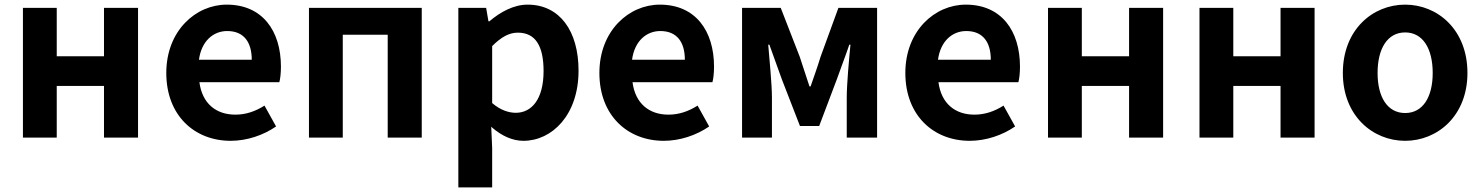

<svg xmlns="http://www.w3.org/2000/svg" viewBox="-20 -594 6400 829"><path d="M79 -560V0H225V-223H429V0H576V-560H429V-351H225V-560Z M976 14C1046 14 1117 -10 1172 -48L1122 -138C1082 -113 1042 -99 996 -99C913 -99 853 -147 841 -239H1186C1190 -252 1193 -279 1193 -306C1193 -461 1113 -574 959 -574C825 -574 698 -461 698 -279C698 -95 820 14 976 14ZM839 -336C850 -418 902 -460 961 -460C1033 -460 1067 -412 1067 -336Z M1314 -560V0H1460V-444H1654V0H1801V-560Z M1959 -560V215H2105V45L2101 -47C2102 -46 2104 -45 2105 -43C2147 -7 2193 14 2240 14C2363 14 2478 -97 2478 -289C2478 -461 2396 -574 2258 -574C2198 -574 2140 -542 2093 -502H2089L2079 -560ZM2105 -149V-395C2144 -434 2178 -453 2216 -453C2293 -453 2327 -394 2327 -287C2327 -165 2275 -107 2207 -107C2177 -107 2141 -118 2105 -149Z M2846 14C2916 14 2987 -10 3042 -48L2992 -138C2952 -113 2912 -99 2866 -99C2783 -99 2723 -147 2711 -239H3056C3060 -252 3063 -279 3063 -306C3063 -461 2983 -574 2829 -574C2695 -574 2568 -461 2568 -279C2568 -95 2690 14 2846 14ZM2709 -336C2720 -418 2772 -460 2831 -460C2903 -460 2937 -412 2937 -336Z M3184 -560V0H3313V-173C3313 -230 3302 -339 3297 -401H3302C3318 -355 3340 -297 3356 -251L3434 -50H3517L3593 -251C3609 -297 3631 -353 3647 -401H3652C3646 -339 3636 -230 3636 -173V0H3767V-560H3600L3523 -349C3509 -303 3494 -262 3480 -221H3475C3462 -262 3448 -303 3433 -349L3351 -560Z M4167 14C4237 14 4308 -10 4363 -48L4313 -138C4273 -113 4233 -99 4187 -99C4104 -99 4044 -147 4032 -239H4377C4381 -252 4384 -279 4384 -306C4384 -461 4304 -574 4150 -574C4016 -574 3889 -461 3889 -279C3889 -95 4011 14 4167 14ZM4030 -336C4041 -418 4093 -460 4152 -460C4224 -460 4258 -412 4258 -336Z M4505 -560V0H4651V-223H4855V0H5002V-560H4855V-351H4651V-560Z M5159 -560V0H5305V-223H5509V0H5656V-560H5509V-351H5305V-560Z M6047 14C6187 14 6316 -94 6316 -279C6316 -466 6187 -574 6047 -574C5907 -574 5778 -466 5778 -279C5778 -94 5907 14 6047 14ZM6047 -106C5971 -106 5928 -174 5928 -279C5928 -385 5971 -454 6047 -454C6123 -454 6166 -385 6166 -279C6166 -174 6123 -106 6047 -106Z"/></svg>

Font: Noto Sans KR Bold
Style: Regular
Weight: 700
Designer: Ryoko NISHIZUKA  (kana & ideographs); Paul D. Hunt (Latin, Greek & Cyrillic); Wenlong ZHANG  (bopomofo); Sandoll Communi
Foundry: Adobe Systems Incorporated
Version: Version 1.004;PS 1.004;hotconv 1.0.82;makeotf.lib2.5.63406